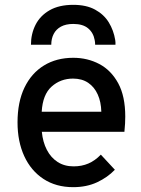

<svg xmlns="http://www.w3.org/2000/svg" viewBox="-20 -762 584 794"><path d="M283 12Q211.5 12 159.8 -22Q108 -56 80.2 -116.5Q52.5 -177 52.5 -256Q52.5 -340 81.2 -399.8Q110 -459.5 161.8 -491.2Q213.5 -523 283 -523Q342 -523 390.8 -497.2Q439.5 -471.5 468.8 -417.8Q498 -364 498 -280Q498 -268 497.2 -251.2Q496.5 -234.5 494.5 -217H153Q157 -174.5 173.8 -142.2Q190.5 -110 218.5 -92Q246.5 -74 284.5 -74Q318 -74 345.5 -85.8Q373 -97.5 397 -122.5L455 -60Q425 -28.5 381.5 -8.2Q338 12 283 12ZM152.5 -300H399Q398 -340.5 384.2 -371.2Q370.5 -402 344.8 -419.5Q319 -437 282 -437Q230.5 -437 193.5 -404Q156.5 -371 152.5 -300ZM108 -577Q108 -622 127 -659.5Q146 -697 185 -719.5Q224 -742 283 -742Q337 -742 373.2 -722.2Q409.5 -702.5 429.8 -669.5Q450 -636.5 456.5 -596.5Q457.5 -592 457.5 -587.2Q457.5 -582.5 457.5 -577H373.5Q373.5 -582.5 373 -587.2Q372.5 -592 371.5 -596.5Q366 -627 344.2 -645Q322.5 -663 283 -663Q252.5 -663 232.2 -652Q212 -641 202 -621.5Q192 -602 192 -577Z"/></svg>

Font: Overpass Medium
Style: Regular
Weight: 500
Designer: Delve Withrington, Dave Bailey, Thomas Jockin
Foundry: Delve Fonts LLC
Version: Version 4.000